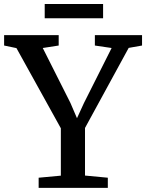

<svg xmlns="http://www.w3.org/2000/svg" viewBox="-34 -914 711 934"><path d="M262 -59.5V-290L46 -680L-14 -692.5V-743H251.5V-692.5L174 -680.5L308.5 -413.5L340.5 -339L374.5 -413L509 -680.5L427.5 -692.5V-743H657V-692.5L592 -681L379.5 -291.5V-60L490.5 -49.5V0H154V-49.5ZM467.5 -894.5V-825H183.5V-894.5Z"/></svg>

Font: Merriweather 24pt Medium
Style: Regular
Weight: 500
Designer: Eben Sorkin
Foundry: Eben Sorkin
Version: Version 2.100